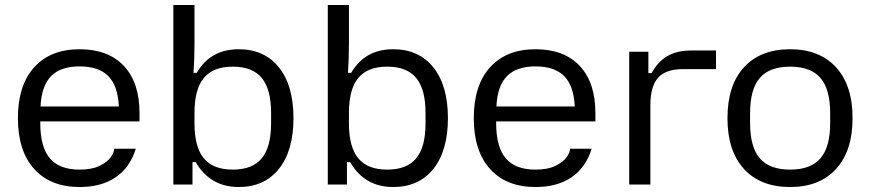

<svg xmlns="http://www.w3.org/2000/svg" viewBox="-20 -742 3500 772"><path d="M52 -267Q52 -399 117.5 -471.5Q183 -544 300 -544Q415 -544 478 -477Q541 -410 541 -287V-254H142V-247Q142 -151 180.5 -105.5Q219 -60 300 -60Q349 -60 380 -75Q411 -90 425 -109.5Q439 -129 439 -143V-144H526Q503 -69 445.5 -29.5Q388 10 300 10Q183 10 117.5 -62.5Q52 -135 52 -267ZM458 -314Q454 -397 415.5 -436Q377 -475 300 -475Q224 -475 185.5 -436Q147 -397 143 -314Z M767 -90H754V0H677V-722H762V-566Q762 -503 758 -449H771Q826 -544 940 -544Q1043 -544 1101.5 -471Q1160 -398 1160 -267Q1160 -136 1101.5 -63Q1043 10 940 10Q825 10 767 -90ZM916 -60Q995 -60 1032.5 -105.5Q1070 -151 1070 -246V-288Q1070 -383 1032.5 -428.5Q995 -474 916 -474Q837 -474 799.5 -428.5Q762 -383 762 -288V-246Q762 -151 799.5 -105.5Q837 -60 916 -60Z M1388 -90H1375V0H1298V-722H1383V-566Q1383 -503 1379 -449H1392Q1447 -544 1561 -544Q1664 -544 1722.5 -471Q1781 -398 1781 -267Q1781 -136 1722.5 -63Q1664 10 1561 10Q1446 10 1388 -90ZM1537 -60Q1616 -60 1653.5 -105.5Q1691 -151 1691 -246V-288Q1691 -383 1653.5 -428.5Q1616 -474 1537 -474Q1458 -474 1420.5 -428.5Q1383 -383 1383 -288V-246Q1383 -151 1420.5 -105.5Q1458 -60 1537 -60Z M1885 -267Q1885 -399 1950.5 -471.5Q2016 -544 2133 -544Q2248 -544 2311 -477Q2374 -410 2374 -287V-254H1975V-247Q1975 -151 2013.5 -105.5Q2052 -60 2133 -60Q2182 -60 2213 -75Q2244 -90 2258 -109.5Q2272 -129 2272 -143V-144H2359Q2336 -69 2278.5 -29.5Q2221 10 2133 10Q2016 10 1950.5 -62.5Q1885 -135 1885 -267ZM2291 -314Q2287 -397 2248.5 -436Q2210 -475 2133 -475Q2057 -475 2018.5 -436Q1980 -397 1976 -314Z M2510 -534H2587V-448H2600Q2625 -494 2663.5 -516.5Q2702 -539 2759 -539H2859V-464H2726Q2657 -464 2626 -429.5Q2595 -395 2595 -317V0H2510Z M2905 -267Q2905 -399 2971.5 -471.5Q3038 -544 3157 -544Q3275 -544 3341.5 -471.5Q3408 -399 3408 -267Q3408 -135 3341.5 -62.5Q3275 10 3157 10Q3038 10 2971.5 -62.5Q2905 -135 2905 -267ZM3157 -60Q3240 -60 3279 -105.5Q3318 -151 3318 -247V-287Q3318 -383 3279 -428.5Q3240 -474 3157 -474Q3074 -474 3035 -428.5Q2996 -383 2996 -287V-247Q2996 -151 3035 -105.5Q3074 -60 3157 -60Z"/></svg>

Font: Mozilla Text BETA
Style: Regular
Weight: 400
Designer: Studio DRAMA
Foundry: Studio DRAMA
Version: Version 0.100